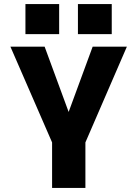

<svg xmlns="http://www.w3.org/2000/svg" viewBox="-20 -931 690 951"><path d="M238 0V-225.5L31.5 -700H201L320 -376.5L439 -700H608.5L403 -225.5V0ZM106 -911H273V-762H106ZM366 -911H533.5V-762H366Z"/></svg>

Font: Trispace
Style: Bold
Weight: 700
Designer: Tyler Finck
Foundry: Etcetera Type Company
Version: Version 1.210; ttfautohint (v1.8.3)